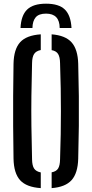

<svg xmlns="http://www.w3.org/2000/svg" viewBox="-20 -988 487 1015"><path d="M195.5 6.5Q120 1.5 86.5 -35.2Q53 -72 51.5 -149.5Q50 -244 49.5 -323Q49 -402 49.5 -480.2Q50 -558.5 51.5 -650.5Q53 -728 86.5 -764.8Q120 -801.5 195.5 -806.5V-723.5Q170.5 -718.5 160.2 -702.5Q150 -686.5 149.5 -654.5Q147 -561 146 -481.8Q145 -402.5 146 -322.5Q147 -242.5 149.5 -145.5Q150 -113 160.2 -97.2Q170.5 -81.5 195.5 -76.5ZM253 6.5V-77Q277.5 -81.5 287.2 -97.2Q297 -113 297.5 -145.5Q300 -217 301 -279Q302 -341 302 -400Q302 -459 301 -521Q300 -583 297.5 -654.5Q297 -686.5 287.2 -702.5Q277.5 -718.5 253 -723V-806.5Q325.5 -801 358.5 -764Q391.5 -727 393.5 -650.5Q396 -558.5 396.8 -480Q397.5 -401.5 396.8 -322.5Q396 -243.5 393.5 -149.5Q391.5 -72.5 358.5 -35.8Q325.5 1 253 6.5ZM223.5 -968.5Q155.5 -968.5 123.5 -937.5Q91.5 -906.5 88.5 -840H151.5Q152 -876.5 168.5 -896.2Q185 -916 223.5 -916Q295 -916 295.5 -840H358Q354.5 -906.5 323 -937.5Q291.5 -968.5 223.5 -968.5Z"/></svg>

Font: Big Shoulders Stencil Text SemiBold
Style: Regular
Weight: 600
Designer: Patric King
Foundry: XO Type Co
Version: Version 1.000